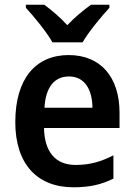

<svg xmlns="http://www.w3.org/2000/svg" viewBox="-20 -786 570 816"><path d="M203 -606H331C356 -650 411 -716 445 -753V-766H367C334 -742 300 -715 266 -679C234 -714 198 -744 168 -766H90V-753C125 -715 179 -649 203 -606ZM272 -552C132 -552 45 -452 45 -267C45 -89 138 10 292 10C362 10 412 -2 462 -27V-126C408 -98 361 -85 301 -85C216 -85 169 -140 167 -242H488V-307C488 -458 408 -552 272 -552ZM273 -461C340 -461 372 -406 373 -328H169C174 -418 213 -461 273 -461Z"/></svg>

Font: Noto Sans Devanagari UI SemiCondensed SemiBold
Style: Regular
Weight: 600
Width: 4
Designer: Jelle Bosma - Monotype Design Team
Foundry: Monotype Imaging Inc.
Version: Version 2.004